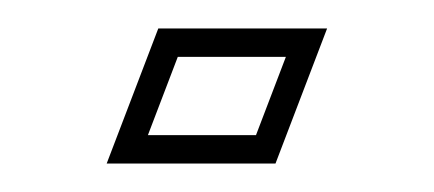

<svg xmlns="http://www.w3.org/2000/svg" viewBox="-20 -115 305 135"><path d="M55 0H173.7L210 -95H91.3ZM84 -20 105 -75H181L160 -20Z"/></svg>

Font: Din Kursivschrift
Style: BreitGhost
Weight: 400
Version: Version 1.089